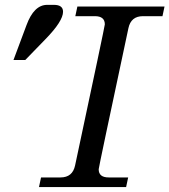

<svg xmlns="http://www.w3.org/2000/svg" viewBox="-20 -759 687 779"><path d="M82.5 -515.6H34.7L87.4 -656.7Q117.7 -739.3 171.4 -739.3H198.7Q235.8 -739.3 235.8 -711.4Q235.8 -673.3 165 -600.6ZM491.7 0H138.2L146.5 -39.1H225.6Q274.4 -39.1 284.7 -87.9Q405.3 -652.8 405.3 -660.2Q405.3 -693.4 364.7 -693.4H285.6L293.9 -732.4H647.5L639.2 -693.4H560.1Q511.2 -693.4 501 -644.5Q380.4 -79.6 380.4 -72.3Q380.4 -39.1 420.9 -39.1H500Z"/></svg>

Font: Munson
Style: Italic
Weight: 400
Italic angle: -12°
Designer: Paul James MIller
Foundry: High-Logic / Made with FontCreator
Version: Version 2.10;May 5, 2019;FontCreator 11.5.0.2430 64-bit